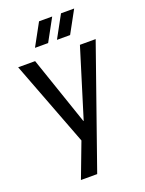

<svg xmlns="http://www.w3.org/2000/svg" viewBox="-164 -758 787 1043"><g transform="rotate(-20 230.0 -236.0)"><path d="M6 0ZM193 7 6 -484H104L239 -89H241L363 -484H454L211 208H117ZM198 -680H274L204 -552H128ZM325 -680H401L331 -552H255Z"/></g></svg>

Font: Play
Style: Regular
Weight: 400
Designer: Jonas Hecksher (Cyrillic expansion: Cyreal)
Foundry: Jonas Hecksher, Playtype, e-types AS
Version: Version 2.101; ttfautohint (v1.5.65-e2d9)